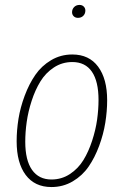

<svg xmlns="http://www.w3.org/2000/svg" viewBox="-20 -753 505 783"><path d="M297.9 -680.2Q287.1 -680.2 280.5 -686.8Q273.9 -693.4 273.9 -703.1Q273.9 -715.8 282.5 -724.4Q291 -732.9 304.2 -732.9Q314.9 -732.9 321.5 -726.3Q328.1 -719.7 328.1 -710Q328.1 -697.3 319.8 -688.7Q311.5 -680.2 297.9 -680.2ZM189.9 9.8Q121.6 9.8 84.7 -39.6Q47.9 -88.9 47.9 -176.8Q47.9 -221.7 55.4 -268.6Q63 -315.4 80.8 -363Q98.6 -410.6 124 -447.5Q149.4 -484.4 188.5 -507.6Q227.5 -530.8 274.9 -530.8Q343.3 -530.8 380.1 -481.2Q417 -431.6 417 -344.2Q417 -299.3 409.4 -252.4Q401.9 -205.6 384.3 -158Q366.7 -110.4 341.3 -73.5Q315.9 -36.6 276.6 -13.4Q237.3 9.8 189.9 9.8ZM189.9 -21Q231.4 -21 265.1 -43.2Q298.8 -65.4 320.1 -100.1Q341.3 -134.8 355.7 -179Q370.1 -223.1 376 -264.9Q381.8 -306.6 381.8 -345.2Q381.8 -421.4 354.7 -460.7Q327.6 -500 274.9 -500Q233.4 -500 199.7 -477.8Q166 -455.6 144.8 -420.9Q123.5 -386.2 109.1 -341.8Q94.7 -297.4 88.9 -255.6Q83 -213.9 83 -174.8Q83 -99.6 110.6 -60.3Q138.2 -21 189.9 -21Z"/></svg>

Font: Fira Sans Compressed UltraLight
Style: Italic
Weight: 200
Width: 3
Italic angle: -8°
Designer: Carrois Corporate & Edenspiekermann AG
Foundry: Carrois Corporate GbR & Edenspiekermann AG
Version: Version 4.203;PS 004.203;hotconv 1.0.88;makeotf.lib2.5.64775